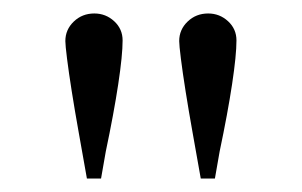

<svg xmlns="http://www.w3.org/2000/svg" viewBox="-20 -696 448 285"><path d="M278 -431Q272 -465 266 -498.5Q260 -532 255.5 -560.5Q251 -589 248.5 -609Q246 -629 246 -635Q246 -652 258.5 -664Q271 -676 289 -676Q306 -676 318.5 -664.5Q331 -653 331 -636Q331 -614 324.5 -571Q318 -528 306 -471L299 -431ZM109 -431Q103 -465 97 -498.5Q91 -532 86.5 -560.5Q82 -589 79.5 -609Q77 -629 77 -635Q77 -652 89.5 -664Q102 -676 120 -676Q137 -676 149.5 -664.5Q162 -653 162 -636Q162 -614 155.5 -571Q149 -528 137 -471L130 -431Z"/></svg>

Font: Klingon pIqaD HaSta
Style: Regular
Weight: 400
Width: 0
Designer: Mike Neff (qa'vaj)
Foundry: Mike Neff and Michael Everson
Version: Version 2.003